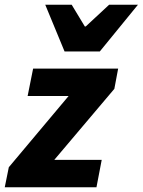

<svg xmlns="http://www.w3.org/2000/svg" viewBox="-30 -786 599 806"><path d="M-10 0 7 -84 258 -383H86L109 -498H466L450 -413L198 -115H397L375 0ZM241 -570 160 -766H271L326 -675H330L428 -766H549L389 -570Z"/></svg>

Font: Source Sans 3 ExtraBold
Style: Italic
Weight: 800
Italic angle: -11°
Version: Version 3.052;hotconv 1.1.0;makeotfexe 2.6.0